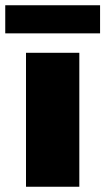

<svg xmlns="http://www.w3.org/2000/svg" viewBox="-43 -711 401 731"><path d="M56 0V-510H259V0ZM-23 -584V-691H338V-584Z"/></svg>

Font: Saira SemiExpanded ExtraBold
Style: Regular
Weight: 800
Width: 6
Designer: Hector Gatti with collaboration of the Omnibus-Type team
Foundry: Omnibus-Type
Version: Version 1.101